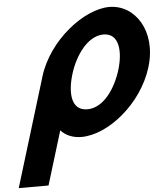

<svg xmlns="http://www.w3.org/2000/svg" viewBox="-109 -782 943 1098"><g transform="rotate(-5 362.5 -233.5)"><path d="M316.5 -363.9C348.4 -468.5 422.5 -573 512.4 -573C602.8 -573 611.8 -468.5 579.8 -363.9C547.8 -259.4 477.5 -154.8 384.5 -154.8C289.1 -154.8 284.5 -259.4 316.5 -363.9ZM144.2 -363.9C142.9 -359.8 141.7 -355.7 140.6 -351.7L-46.4 260H124.6L218.8 -48.1C247.5 -17.5 287.3 -0.1 337.2 -0.1C489.8 -0.1 689.7 -159.1 752.4 -363.9C815 -568.8 705.2 -726.9 559.4 -726.9C415.8 -726.9 206.8 -568.8 144.2 -363.9Z"/></g></svg>

Font: Hussar
Style: BdSuprConOblThree
Weight: 700
Foundry: Cannot Into Space Fonts
Version: Version 2.00